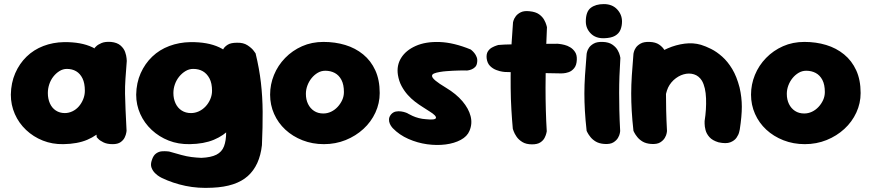

<svg xmlns="http://www.w3.org/2000/svg" viewBox="-20 -705 4261 939"><path d="M290 0Q236 1 189.5 -17.5Q143 -36 107.5 -69.5Q72 -103 52.5 -147.5Q33 -192 33 -242Q34 -300 54.5 -347Q75 -394 110 -428Q145 -462 192 -480Q239 -498 293 -499Q377 -500 432.5 -473.5Q488 -447 516 -391.5Q544 -336 544 -250Q544 -200 530 -155.5Q516 -111 485.5 -76.5Q455 -42 407 -21.5Q359 -1 290 0ZM297 -152Q316 -152 334 -160.5Q352 -169 365.5 -184.5Q379 -200 387 -220Q395 -240 395 -261Q395 -298 383.5 -321.5Q372 -345 352.5 -356.5Q333 -368 307 -368Q288 -368 271 -357.5Q254 -347 241 -330.5Q228 -314 221 -293Q214 -272 214 -250Q214 -222 224 -199.5Q234 -177 253 -164.5Q272 -152 297 -152ZM531 0Q504 0 486.5 -8.5Q469 -17 461 -25.5Q453 -34 453 -34Q446 -107 440.5 -176Q435 -245 435.5 -318Q436 -391 443 -471Q443 -471 451 -479Q459 -487 476.5 -494.5Q494 -502 523 -500Q553 -497 569.5 -482.5Q586 -468 592 -450.5Q598 -433 599 -420Q600 -407 600 -407Q596 -356 593.5 -319Q591 -282 591.5 -246.5Q592 -211 594 -169Q596 -127 599 -65Q599 -65 597.5 -55.5Q596 -46 590 -33Q584 -20 570 -10Q556 0 531 0Z M1019 213Q949 217 887 204Q825 191 771 165Q771 165 761 159.5Q751 154 739 142.5Q727 131 721 115Q715 99 723 77Q730 55 743.5 45.5Q757 36 771.5 35Q786 34 796.5 35Q807 36 807 36Q842 46 867.5 53Q893 60 916.5 63Q940 66 965 67Q1012 65 1038.5 51.5Q1065 38 1075.5 10.5Q1086 -17 1086 -58Q1090 -126 1089.5 -176.5Q1089 -227 1085.5 -270Q1082 -313 1077.5 -357.5Q1073 -402 1067 -456Q1067 -456 1073 -466.5Q1079 -477 1094 -486.5Q1109 -496 1139 -496Q1170 -497 1190.5 -483.5Q1211 -470 1220.5 -457Q1230 -444 1230 -444Q1248 -370 1256 -301Q1264 -232 1264.5 -158.5Q1265 -85 1261 5Q1250 104 1192 156Q1134 208 1019 213ZM908 0Q852 1 805 -17.5Q758 -36 722 -69.5Q686 -103 666 -147.5Q646 -192 646 -242Q647 -300 668 -347Q689 -394 724.5 -428Q760 -462 808 -480Q856 -498 911 -499Q996 -500 1052.5 -473.5Q1109 -447 1138 -391.5Q1167 -336 1167 -250Q1167 -200 1152 -155.5Q1137 -111 1106 -76.5Q1075 -42 1026 -21.5Q977 -1 908 0ZM914 -152Q934 -152 952.5 -160.5Q971 -169 985.5 -184.5Q1000 -200 1008.5 -220Q1017 -240 1017 -261Q1017 -298 1004.5 -321.5Q992 -345 972 -356.5Q952 -368 925 -368Q905 -368 887.5 -357.5Q870 -347 856.5 -330.5Q843 -314 835.5 -293Q828 -272 828 -250Q828 -222 838.5 -199.5Q849 -177 868.5 -164.5Q888 -152 914 -152Z M1564 0Q1508 0 1459.5 -19Q1411 -38 1375.5 -71Q1340 -104 1320.5 -148Q1301 -192 1301 -242Q1301 -292 1320 -338.5Q1339 -385 1374.5 -421.5Q1410 -458 1457.5 -479Q1505 -500 1562 -500Q1619 -500 1668.5 -485Q1718 -470 1756 -439Q1794 -408 1815.5 -361Q1837 -314 1837 -250Q1837 -200 1816 -154.5Q1795 -109 1757.5 -74.5Q1720 -40 1670.5 -20Q1621 0 1564 0ZM1561 -150Q1581 -150 1599 -158.5Q1617 -167 1631 -182Q1645 -197 1653.5 -215.5Q1662 -234 1662 -255Q1662 -291 1650 -314Q1638 -337 1617.5 -348Q1597 -359 1571 -359Q1551 -359 1534 -349Q1517 -339 1504 -323Q1491 -307 1483.5 -287Q1476 -267 1476 -246Q1476 -218 1486.5 -196.5Q1497 -175 1516 -162.5Q1535 -150 1561 -150Z M2063 -122Q2109 -117 2112 -128Q2115 -139 2081 -160Q2066 -170 2047.5 -181.5Q2029 -193 2010 -207.5Q1991 -222 1974 -241Q1957 -260 1944 -284Q1931 -308 1926 -339Q1919 -385 1942 -422Q1965 -459 2013.5 -480.5Q2062 -502 2130.5 -499.5Q2199 -497 2282 -463Q2282 -463 2287.5 -458.5Q2293 -454 2300 -445.5Q2307 -437 2311.5 -425Q2316 -413 2313 -397Q2311 -384 2303 -376.5Q2295 -369 2286 -365.5Q2277 -362 2270 -361Q2263 -360 2263 -360Q2263 -360 2258 -360.5Q2253 -361 2243.5 -360.5Q2234 -360 2221.5 -360Q2209 -360 2194.5 -359Q2180 -358 2164 -357Q2148 -356 2131 -353Q2113 -350 2102.5 -345.5Q2092 -341 2093 -332.5Q2094 -324 2110 -310.5Q2126 -297 2161 -276Q2211 -246 2241.5 -210Q2272 -174 2281.5 -137Q2291 -100 2276 -65Q2265 -38 2233.5 -21Q2202 -4 2159 1.5Q2116 7 2069 0.5Q2022 -6 1977.5 -25.5Q1933 -45 1901 -78Q1901 -78 1896 -84Q1891 -90 1886.5 -100Q1882 -110 1882.5 -122Q1883 -134 1893 -146Q1903 -157 1916 -159.5Q1929 -162 1942 -160Q1955 -158 1963 -155Q1971 -152 1971 -152Q1971 -152 1978 -148Q1985 -144 1998 -138Q2011 -132 2028 -127.5Q2045 -123 2063 -122Z M2582 1Q2553 1 2534.5 -10.5Q2516 -22 2506 -37Q2496 -52 2492 -63.5Q2488 -75 2488 -75Q2484 -118 2481 -169Q2478 -220 2477.5 -274.5Q2477 -329 2478 -384Q2479 -439 2482 -493Q2485 -547 2489 -596Q2489 -596 2491.5 -605Q2494 -614 2502.5 -625.5Q2511 -637 2527 -645Q2543 -653 2570 -650Q2600 -647 2616.5 -635Q2633 -623 2641 -608.5Q2649 -594 2652 -583Q2655 -572 2655 -572Q2653 -533 2651.5 -485Q2650 -437 2649 -384Q2648 -331 2648 -275.5Q2648 -220 2649.5 -166Q2651 -112 2654 -63Q2654 -63 2652 -53.5Q2650 -44 2643.5 -31Q2637 -18 2622.5 -8.5Q2608 1 2582 1ZM2724 -346Q2645 -347 2574.5 -349.5Q2504 -352 2449 -353Q2449 -353 2437 -354.5Q2425 -356 2407.5 -362.5Q2390 -369 2376.5 -382.5Q2363 -396 2360 -420Q2358 -441 2366 -453.5Q2374 -466 2386 -472.5Q2398 -479 2407.5 -482Q2417 -485 2417 -485Q2425 -486 2447 -487Q2469 -488 2500 -488.5Q2531 -489 2567 -489.5Q2603 -490 2639 -490.5Q2675 -491 2707 -491Q2707 -491 2716.5 -490Q2726 -489 2740.5 -485.5Q2755 -482 2769 -473.5Q2783 -465 2792.5 -450.5Q2802 -436 2801 -413Q2800 -386 2788 -371.5Q2776 -357 2761 -352Q2746 -347 2735 -346.5Q2724 -346 2724 -346Z M2935 -1Q2910 -3 2894 -12.5Q2878 -22 2868 -34.5Q2858 -47 2853.5 -56Q2849 -65 2849 -65Q2843 -119 2840.5 -163Q2838 -207 2838 -248Q2838 -289 2841 -335.5Q2844 -382 2849 -442Q2849 -442 2851 -451Q2853 -460 2860.5 -471.5Q2868 -483 2884 -492Q2900 -501 2928 -500Q2957 -499 2974.5 -487Q2992 -475 3000.5 -460Q3009 -445 3011.5 -433.5Q3014 -422 3014 -422Q3011 -374 3009.5 -333Q3008 -292 3008 -251.5Q3008 -211 3009 -165.5Q3010 -120 3013 -64Q3013 -64 3011.5 -54Q3010 -44 3002.5 -31Q2995 -18 2979.5 -8.5Q2964 1 2935 -1ZM2934 -518Q2893 -517 2869 -541.5Q2845 -566 2845 -600Q2845 -648 2869 -666.5Q2893 -685 2933 -685Q2974 -685 2998 -659.5Q3022 -634 3022 -600Q3022 -578 3014.5 -559.5Q3007 -541 2988 -530Q2969 -519 2934 -518Z M3494 -9Q3464 -18 3449.5 -34.5Q3435 -51 3430.5 -69Q3426 -87 3426 -100Q3426 -113 3426 -113Q3435 -170 3433 -224Q3431 -278 3413 -310Q3398 -334 3374 -341.5Q3350 -349 3323.5 -341.5Q3297 -334 3274 -313Q3251 -291 3242 -263Q3233 -235 3231.5 -207Q3230 -179 3228 -159Q3228 -136 3227.5 -122.5Q3227 -109 3227.5 -100.5Q3228 -92 3227 -80Q3227 -80 3226.5 -72.5Q3226 -65 3221.5 -54.5Q3217 -44 3204.5 -36Q3192 -28 3167 -26Q3147 -25 3131 -36.5Q3115 -48 3106 -59Q3097 -70 3097 -70Q3088 -83 3086 -96.5Q3084 -110 3085 -130Q3086 -150 3083 -181Q3078 -221 3077 -247Q3076 -273 3080 -293Q3084 -313 3093 -331.5Q3102 -350 3118 -374Q3140 -402 3173.5 -427Q3207 -452 3246.5 -469Q3286 -486 3328 -491.5Q3370 -497 3408 -486Q3431 -479 3458 -465.5Q3485 -452 3512 -428Q3539 -404 3561 -367.5Q3583 -331 3597 -277Q3608 -229 3608 -183Q3608 -137 3598 -72Q3598 -72 3595 -59Q3592 -46 3582 -31.5Q3572 -17 3551.5 -9Q3531 -1 3494 -9ZM3164 -1Q3139 -3 3123 -12.5Q3107 -22 3097 -34.5Q3087 -47 3082.5 -56Q3078 -65 3078 -65Q3072 -119 3069.5 -163Q3067 -207 3067 -248Q3067 -289 3070 -335.5Q3073 -382 3078 -442Q3078 -442 3080 -451Q3082 -460 3089.5 -471.5Q3097 -483 3113 -492Q3129 -501 3157 -500Q3186 -499 3203.5 -487Q3221 -475 3229.5 -460Q3238 -445 3240.5 -433.5Q3243 -422 3243 -422Q3240 -374 3238.5 -333Q3237 -292 3237 -251.5Q3237 -211 3238 -165.5Q3239 -120 3242 -64Q3242 -64 3240.5 -54Q3239 -44 3231.5 -31Q3224 -18 3208.5 -8.5Q3193 1 3164 -1Z M3916 0Q3860 0 3811.5 -19Q3763 -38 3727.5 -71Q3692 -104 3672.5 -148Q3653 -192 3653 -242Q3653 -292 3672 -338.5Q3691 -385 3726.5 -421.5Q3762 -458 3809.5 -479Q3857 -500 3914 -500Q3971 -500 4020.5 -485Q4070 -470 4108 -439Q4146 -408 4167.5 -361Q4189 -314 4189 -250Q4189 -200 4168 -154.5Q4147 -109 4109.5 -74.5Q4072 -40 4022.5 -20Q3973 0 3916 0ZM3913 -150Q3933 -150 3951 -158.5Q3969 -167 3983 -182Q3997 -197 4005.5 -215.5Q4014 -234 4014 -255Q4014 -291 4002 -314Q3990 -337 3969.5 -348Q3949 -359 3923 -359Q3903 -359 3886 -349Q3869 -339 3856 -323Q3843 -307 3835.5 -287Q3828 -267 3828 -246Q3828 -218 3838.5 -196.5Q3849 -175 3868 -162.5Q3887 -150 3913 -150Z"/></svg>

Font: Sour Gummy Black ExtraBold
Style: Regular
Weight: 800
Version: Version 1.000